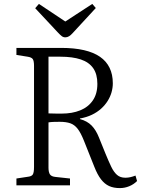

<svg xmlns="http://www.w3.org/2000/svg" viewBox="-20 -948 726 982"><path d="M593 14Q561 14 538 3.5Q515 -7 496.5 -31Q478 -55 462 -96L409 -229Q393 -269 377 -289.5Q361 -310 339.5 -317.5Q318 -325 285 -325Q267 -325 253.5 -324.5Q240 -324 228 -322V-91Q228 -67 235.5 -56Q243 -45 264 -43L338 -35V0H64V-35L123 -44Q142 -46 148 -56Q154 -66 154 -94V-611Q154 -637 147.5 -646Q141 -655 121 -658L64 -667V-703H293Q360 -703 409.5 -691.5Q459 -680 491.5 -657.5Q524 -635 540.5 -601Q557 -567 557 -522Q557 -499 550.5 -476Q544 -453 530.5 -431.5Q517 -410 497 -392Q477 -374 450 -361Q423 -348 389 -342V-339Q426 -329 448.5 -306Q471 -283 486 -245L520 -161Q536 -122 549 -95Q562 -68 578.5 -53.5Q595 -39 621 -39Q635 -39 647.5 -42Q660 -45 673 -50L681 -22Q664 -5 641 4.5Q618 14 593 14ZM296 -367Q349 -367 390 -383.5Q431 -400 454.5 -434Q478 -468 478 -519Q478 -569 456.5 -599.5Q435 -630 393 -644Q351 -658 289 -658H228V-368Q254 -367 270 -367Q286 -367 296 -367ZM314 -757Q304 -757 296 -763Q288 -769 274 -784L160 -906L179 -928L314 -838L452 -928L470 -907L351 -778Q342 -768 333 -762.5Q324 -757 314 -757Z"/></svg>

Font: Literata 18pt Light
Style: Regular
Weight: 300
Designer: Latin by Veronika Burian and Jose Scaglione. Greek by Irene Vlachou. Cyrillic by Vera Evstafieva.
Foundry: TypeTogether
Version: Version 3.103;gftools[0.9.29]